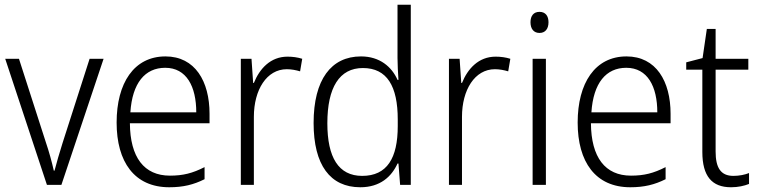

<svg xmlns="http://www.w3.org/2000/svg" viewBox="-20 -780 3201 810"><path d="M178 0H239L417 -532H358L244 -177C231 -135 218 -92 210 -60H207C199 -96 187 -140 173 -181L60 -532H2Z M678 -542C545 -542 472 -429 472 -263C472 -97 547 10 694 10C753 10 797 -1 843 -24V-75C792 -49 752 -39 697 -39C588 -39 529 -116 528 -260H864V-300C864 -437 803 -542 678 -542ZM677 -494C767 -494 808 -415 808 -306H530C538 -430 592 -494 677 -494Z M1193 -541C1121 -541 1075 -490 1051 -430H1048L1041 -532H996V0H1051V-287C1051 -401 1105 -488 1190 -488C1210 -488 1229 -484 1246 -479L1255 -532C1236 -538 1215 -541 1193 -541Z M1500 10C1584 10 1632 -35 1657 -90H1661L1668 0H1713V-760H1657V-535C1657 -508 1659 -473 1661 -443H1657C1633 -498 1582 -542 1503 -542C1377 -542 1303 -444 1303 -261C1303 -84 1373 10 1500 10ZM1508 -38C1408 -38 1361 -116 1361 -260C1361 -411 1412 -493 1511 -493C1613 -493 1658 -416 1658 -276V-248C1658 -113 1613 -38 1508 -38Z M2071 -541C1999 -541 1953 -490 1929 -430H1926L1919 -532H1874V0H1929V-287C1929 -401 1983 -488 2068 -488C2088 -488 2107 -484 2124 -479L2133 -532C2114 -538 2093 -541 2071 -541Z M2256 -730C2231 -730 2218 -713 2218 -686C2218 -658 2232 -641 2256 -641C2280 -641 2294 -658 2294 -686C2294 -713 2281 -730 2256 -730ZM2283 -532H2227V0H2283Z M2623 -542C2490 -542 2417 -429 2417 -263C2417 -97 2492 10 2639 10C2698 10 2742 -1 2788 -24V-75C2737 -49 2697 -39 2642 -39C2533 -39 2474 -116 2473 -260H2809V-300C2809 -437 2748 -542 2623 -542ZM2622 -494C2712 -494 2753 -415 2753 -306H2475C2483 -430 2537 -494 2622 -494Z M3074 -38C3020 -38 2999 -73 2999 -141V-486H3137V-532H2999V-658H2962L2944 -535L2875 -517V-486H2943V-139C2943 -36 2984 10 3064 10C3094 10 3120 4 3140 -4V-50C3123 -43 3099 -38 3074 -38Z"/></svg>

Font: Noto Sans Armenian SemiCondensed Light
Style: Regular
Weight: 300
Width: 4
Designer: Monotype Design Team
Foundry: Monotype Imaging Inc.
Version: Version 2.008